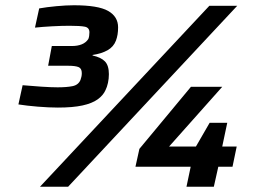

<svg xmlns="http://www.w3.org/2000/svg" viewBox="-20 -710 967 730"><path d="M200 -301Q166 -301 123.5 -304.5Q81 -308 50 -313L66 -386Q99 -383 137 -380.5Q175 -378 199 -378Q234 -378 256 -382.5Q278 -387 286 -406Q288 -412 289.5 -418Q291 -424 291 -432Q291 -450 278.5 -455Q266 -460 239 -460H163L177 -535H253Q275 -535 291 -541.5Q307 -548 316 -562Q318 -567 319 -573.5Q320 -580 320 -587Q320 -605 302.5 -608.5Q285 -612 244 -612Q215 -612 178 -610Q141 -608 113 -605L129 -678Q157 -683 194.5 -686.5Q232 -690 261 -690Q353 -690 391 -668.5Q429 -647 429 -606Q429 -591 427 -579Q425 -567 421 -556Q412 -532 389 -519Q366 -506 332 -501V-499Q364 -492 379 -476.5Q394 -461 394 -428Q394 -411 390.5 -395Q387 -379 381 -367Q372 -347 351 -332Q330 -317 293.5 -309Q257 -301 200 -301ZM132 0 776 -688H882L239 0ZM689 0 705 -76H495L510 -144L706 -380H825L623 -153H725L777 -243H844L825 -153H880L864 -76H810L793 0Z"/></svg>

Font: Saira Expanded
Style: Bold Italic
Weight: 700
Width: 7
Italic angle: -12°
Designer: Hector Gatti with collaboration of the Omnibus-Type team
Foundry: Omnibus-Type
Version: Version 1.101